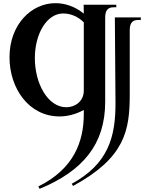

<svg xmlns="http://www.w3.org/2000/svg" viewBox="-20 -752 959 1212"><path d="M222 425 230 440C504 327 644 158 644 -109V-642C644 -686 661 -706 696 -706H714V-722H508L509 -666C454 -711 391 -732 330 -732C177 -732 40 -596 40 -391C40 -193 163 -17 356 -17C405 -17 458 -30 509 -58V-34C509 143 446 314 222 425ZM399 -75C282 -75 200 -224 200 -385C200 -538 275 -667 379 -667C426 -667 473 -647 509 -611V-181C509 -111 453 -75 399 -75ZM433 408 441 422C770 243 799 71 799 -156V-562C799 -606 816 -626 851 -626H869V-642H705L709 -109C711 117 661 283 433 408Z"/></svg>

Font: Sinistre
Style: Bold
Weight: 700
Designer: Jules Durand
Foundry: Collletttivo
Version: Version 69.420;Glyphs 3.2 (3217)